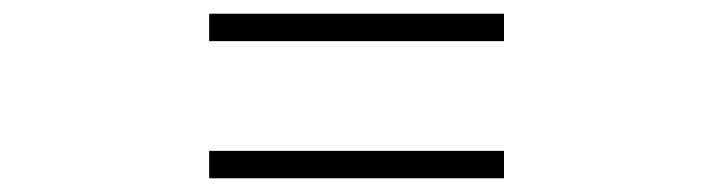

<svg xmlns="http://www.w3.org/2000/svg" viewBox="-20 -520 1040 280"><path d="M715 -460V-500H285V-460ZM715 -260V-300H285V-260Z"/></svg>

Font: Noto Serif KR Medium
Style: Regular
Weight: 500
Designer: Ryoko NISHIZUKA 西塚涼子 (kana & ideographs); Frank Grießhammer (Latin, Greek & Cyrillic); Wenlong ZHANG 张文龙 (bopomofo); San
Foundry: Adobe
Version: Version 2.001;hotconv 1.1.0;makeotfexe 2.6.0